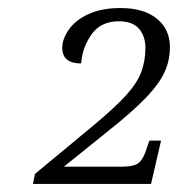

<svg xmlns="http://www.w3.org/2000/svg" viewBox="-20 -844 443 478"><path d="M62 -386 67 -411 213 -532Q266 -576 294 -607Q322 -638 332 -665.5Q342 -693 342 -725Q342 -754 326 -772.5Q310 -791 276 -791Q231 -791 208 -758.5Q185 -726 182 -686Q135 -686 135 -725Q135 -747 151.5 -770.5Q168 -794 200.5 -809Q233 -824 280 -824Q338 -824 370.5 -797.5Q403 -771 403 -727Q403 -693 389.5 -664Q376 -635 343.5 -601Q311 -567 252 -520L139 -429H283Q315 -429 326.5 -439.5Q338 -450 346 -477L352 -494H381L356 -386Z"/></svg>

Font: Noto Serif Light
Style: Italic
Weight: 300
Italic angle: -12°
Designer: Monotype Design Team
Foundry: Monotype Imaging Inc.
Version: Version 2.013